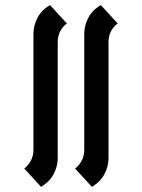

<svg xmlns="http://www.w3.org/2000/svg" viewBox="-20 -694 556 752"><path d="M340 38 274 -34Q289 -45 299.5 -64Q310 -83 310 -108V-562Q310 -594 326 -624.5Q342 -655 375 -674L441 -602Q426 -592 415.5 -573Q405 -554 405 -528V-74Q405 -42 389 -12Q373 18 340 38ZM141 38 75 -34Q90 -45 100.5 -64Q111 -83 111 -108V-562Q111 -594 127 -624.5Q143 -655 176 -674L242 -602Q227 -592 216.5 -573Q206 -554 206 -528V-74Q206 -42 190 -12Q174 18 141 38Z"/></svg>

Font: Jaini
Style: Regular
Weight: 400
Designer: Maithili Shingre, Girish Dalvi (Devanagari), Taresh Vohra (Latin)
Foundry: Ek Type
Version: Version 2.000; ttfautohint (v1.8.4.7-5d5b)